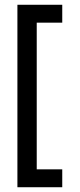

<svg xmlns="http://www.w3.org/2000/svg" viewBox="-20 -631 334 805"><path d="M53 -611H241V-536H134V79H241V154H53Z"/></svg>

Font: Cambay Devanagari
Style: Regular
Weight: 700
Designer: Pooja Saxena
Foundry: Pooja Saxena
Version: Version 1.095;PS 001.095;hotconv 1.0.70;makeotf.lib2.5.58329